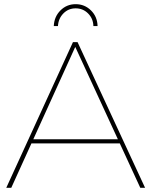

<svg xmlns="http://www.w3.org/2000/svg" viewBox="-20 -901 726 921"><path d="M330 -699H352L676 0H653L341 -676L34 0H10ZM125 -233H559V-213H125ZM258 -776H238Q240 -821 270 -851Q300 -881 343 -881Q386 -881 416.5 -851Q447 -821 448 -776H428Q427 -812 402.5 -836.5Q378 -861 343 -861Q308 -861 284 -836.5Q260 -812 258 -776Z"/></svg>

Font: Alexandria Thin
Style: Regular
Weight: 250
Designer: Mohamed Gaber
Foundry: Kief Type Foundry
Version: Version 5.100